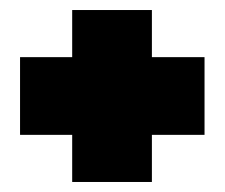

<svg xmlns="http://www.w3.org/2000/svg" viewBox="-20 -496 448 383"><path d="M124 -227H20V-382H124V-476H283V-382H388V-227H283V-133H124Z"/></svg>

Font: Prompt ExtraBold
Style: Regular
Weight: 800
Designer: Katatrad Team
Foundry: CadsonDemak
Version: Version 1.000